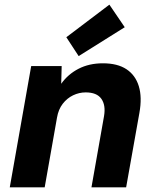

<svg xmlns="http://www.w3.org/2000/svg" viewBox="-20 -805 678 825"><path d="M22 0 114 -521H245L243 -445Q272 -486 317.5 -509.5Q363 -533 422 -533Q485 -533 523.5 -507.5Q562 -482 576.5 -434.5Q591 -387 579 -320L522 0H373L427 -306Q435 -353 415.5 -380.5Q396 -408 348 -408Q320 -408 294 -395.5Q268 -383 249.5 -359Q231 -335 225 -300L172 0ZM318 -564 265 -645 450 -785 516 -688Z"/></svg>

Font: DM Sans 10pt Black
Style: Italic
Weight: 900
Italic angle: -10°
Version: Version 4.004;gftools[0.9.30]